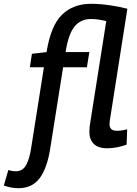

<svg xmlns="http://www.w3.org/2000/svg" viewBox="-121 -770 720 1010"><path d="M-24 220Q-62 220 -101 206L-77 124Q-58 131 -38 131Q-2 131 16 99Q34 67 43 8L110 -416H36L47 -487L124 -496Q146 -635 205 -692.5Q264 -750 358 -750Q403 -750 455.5 -742.5Q508 -735 549 -724L460 -157Q459 -153 457 -139Q455 -125 455 -116Q455 -102 463.5 -92Q472 -82 495 -82Q506 -82 519.5 -84Q533 -86 548 -90L545 -9Q523 -1 496.5 4.5Q470 10 443 10Q395 10 372 -13.5Q349 -37 349 -77Q349 -89 350.5 -102Q352 -115 354 -127L438 -659Q417 -664 398 -667Q379 -670 357 -670Q304 -670 271.5 -631Q239 -592 224 -496H349L336 -416H211L143 12Q127 115 87.5 167.5Q48 220 -24 220Z"/></svg>

Font: Georama Medium
Style: Italic
Weight: 500
Italic angle: -9°
Designer: Jean-Baptiste Levee
Foundry: Production Type
Version: Version 1.000